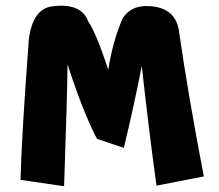

<svg xmlns="http://www.w3.org/2000/svg" viewBox="-20 -570 757 665"><path d="M161 -548Q262 -561 286 -495Q312 -458 355 -329Q371 -429 405 -507Q433 -549 486 -549Q584 -549 599 -468Q633 -233 686 41L522 73Q496 -115 471 -342Q445 -207 409 -58L316 -89Q268 -180 214 -347Q213 -243 202 75L51 53Q55 -102 80 -435Q94 -540 161 -548Z"/></svg>

Font: KN Bobohei
Style: Bold
Weight: 700
Designer: Kingnam Type Foundry
Version: Version 1.710;March 18, 2023